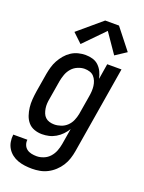

<svg xmlns="http://www.w3.org/2000/svg" viewBox="-188 -845 866 1151"><g transform="rotate(20 245.5 -269.5)"><path d="M167 223Q143 223 120 220Q97 217 76 209.5Q55 202 37.5 188.5Q20 175 8.5 156.5Q-3 138 -7 115.5Q-11 93 -8 69H82Q80 86 86 101.5Q92 117 104.5 126.5Q117 136 133.5 139.5Q150 143 167 143Q189 143 211.5 134Q234 125 250 107Q266 89 274.5 67Q283 45 287 22L304 -80Q292 -60 275.5 -43Q259 -26 238.5 -14Q218 -2 196 3Q174 8 152 8Q126 8 102.5 -0.5Q79 -9 63.5 -27Q48 -45 40 -68.5Q32 -92 29 -117.5Q26 -143 28 -169Q30 -195 34 -221L54 -341Q58 -363 64.5 -386Q71 -409 82.5 -430Q94 -451 110 -470Q126 -489 146.5 -502.5Q167 -516 190.5 -522Q214 -528 237 -528Q261 -528 283 -521.5Q305 -515 321 -499.5Q337 -484 346.5 -464Q356 -444 361 -421L377 -520H468L376 36Q372 60 364 84.5Q356 109 342 131Q328 153 308 171.5Q288 190 264.5 202Q241 214 216 218.5Q191 223 167 223ZM201 -72Q222 -72 244 -79.5Q266 -87 282.5 -103Q299 -119 308 -140Q317 -161 321 -182L341 -302Q344 -319 345 -336Q346 -353 344 -369Q342 -385 336 -400Q330 -415 319.5 -426.5Q309 -438 293 -443Q277 -448 260 -448Q239 -448 216.5 -438.5Q194 -429 178.5 -411Q163 -393 155 -371Q147 -349 143 -327L123 -207Q120 -192 119 -176Q118 -160 120.5 -144.5Q123 -129 128.5 -115Q134 -101 144.5 -91Q155 -81 170 -76.5Q185 -72 201 -72ZM185 -579 126 -635 276 -762H364L468 -630L398 -584L312 -709Z"/></g></svg>

Font: Iosevka SS04 Medium
Style: Italic
Weight: 500
Italic angle: -9°
Monospace: yes
Designer: Belleve Invis
Foundry: Belleve Invis
Version: Version 19.0.0; ttfautohint (v1.8.4)